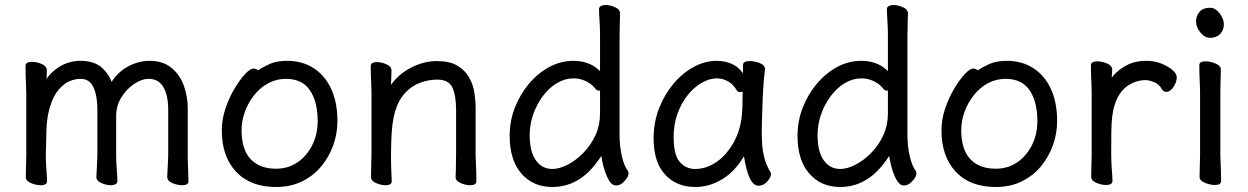

<svg xmlns="http://www.w3.org/2000/svg" viewBox="-20 -729 4986 767"><path d="M652 -108V-291Q652 -347 633 -380.5Q614 -414 574 -414Q546 -414 515.5 -393.5Q485 -373 464.5 -339.5Q444 -306 444 -266V-108Q444 -81 446.5 -51.5Q449 -22 449 -5Q449 4 439 8Q432 11 423 11Q406 11 387 3Q365 -6 365 -22Q365 -29 367 -63Q369 -97 369 -108V-291Q369 -347 353 -381Q338 -414 301 -414Q281 -414 258.5 -405Q236 -396 214.5 -371Q193 -346 180 -303.5Q167 -261 165.5 -209Q164 -157 163 -108Q163 -78 165.5 -50Q168 -22 168 -5Q168 11 142 11Q125 11 105 3Q83 -6 83 -22Q83 -31 84 -66Q85 -101 85 -108V-353Q85 -363 84 -385Q82 -430 82 -466Q82 -482 108 -482Q125 -482 145 -474Q167 -465 167 -448Q167 -438 166.5 -428.5Q166 -419 166 -414Q185 -442 215 -461Q255 -486 301 -486Q359 -486 390 -456Q415 -432 426 -402Q451 -441 489 -462Q532 -486 577 -486Q631 -486 665 -458Q699 -430 714.5 -386.5Q730 -343 730 -296V-108Q730 -84 731.5 -50.5Q733 -17 733 -5Q733 11 707 11Q690 11 670 3Q648 -6 648 -22Q648 -29 650 -63Q652 -97 652 -108Z M1128 -486Q1187 -486 1232.5 -457Q1278 -428 1303 -374Q1328 -320 1328 -245Q1328 -197 1312 -151Q1296 -105 1265 -66.5Q1234 -28 1188 -5Q1142 18 1083 18Q980 18 923 -43Q866 -104 866 -208Q866 -252 880.5 -295Q895 -338 916 -373.5Q937 -409 958 -432Q979 -455 993 -455Q1003 -455 1011 -448Q1030 -461 1057.5 -473.5Q1085 -486 1128 -486ZM1083 -55Q1130 -55 1167 -79.5Q1204 -104 1226.5 -147.5Q1249 -191 1249 -245Q1249 -323 1218 -368.5Q1187 -414 1122 -414Q1084 -414 1051.5 -396.5Q1019 -379 995 -348.5Q971 -318 958 -282Q945 -246 945 -209Q945 -132 981 -93.5Q1017 -55 1083 -55Z M1542 -108V-92Q1542 -63 1545 -5Q1545 11 1520 11Q1503 11 1484 3Q1462 -6 1462 -22Q1462 -30 1463 -70.5Q1464 -111 1464 -118V-361Q1464 -371 1463 -391Q1461 -432 1461 -465Q1461 -481 1486 -481Q1503 -481 1522 -473Q1544 -464 1544 -447Q1543 -409 1542 -390Q1572 -432 1617 -456Q1669 -485 1726 -485Q1776 -485 1806.5 -467Q1837 -449 1853.5 -420.5Q1870 -392 1875 -359Q1880 -326 1880 -296V-108Q1880 -103 1881 -82Q1883 -41 1883 -5Q1883 11 1858 11Q1841 11 1822 3Q1800 -6 1800 -21V-22Q1801 -38 1801 -49L1802 -118V-290Q1802 -347 1787 -380Q1772 -411 1726 -411Q1693 -411 1659.5 -399Q1626 -387 1599 -358.5Q1572 -330 1558 -283Q1545 -238 1543 -163Q1543 -131 1542 -108Z M2377 -445V-587Q2377 -618 2375 -647Q2373 -676 2373 -693Q2373 -702 2383 -706Q2390 -709 2399 -709Q2416 -709 2435 -701Q2457 -692 2457 -675Q2457 -663 2456 -637.5Q2455 -612 2455 -586V-187Q2455 -146 2464 -106Q2473 -66 2488 -47Q2491 -42 2491 -37Q2491 -23 2475 -6Q2460 12 2441 12Q2426 12 2415 -5Q2396 -34 2385 -89Q2383 -98 2382 -106Q2342 -44 2297 -15Q2247 18 2186 18Q2110 18 2063 -35.5Q2016 -89 2016 -187Q2016 -246 2037 -299.5Q2058 -353 2093.5 -395Q2129 -437 2174.5 -461.5Q2220 -486 2271 -486Q2310 -486 2341 -471Q2362 -460 2377 -445ZM2377 -367Q2375 -367 2373 -367Q2365 -367 2359 -374Q2345 -393 2321 -404.5Q2297 -416 2272 -416Q2237 -416 2205 -397Q2173 -378 2148.5 -345Q2124 -312 2110 -272Q2096 -232 2096 -190Q2096 -122 2121 -88Q2146 -54 2186 -54Q2215 -54 2248.5 -71.5Q2282 -89 2311.5 -119.5Q2341 -150 2359 -189.5Q2377 -229 2377 -275Z M3045 -4Q3030 13 3010 13Q2970 13 2952 -105Q2917 -46 2870 -16Q2816 18 2758 18Q2682 18 2636.5 -32Q2591 -82 2591 -176Q2591 -240 2612.5 -295.5Q2634 -351 2670 -394Q2706 -437 2751 -461.5Q2796 -486 2844 -486Q2881 -486 2911 -470Q2933 -458 2948 -436V-469Q2948 -485 2975 -485Q2993 -485 3013 -478Q3036 -469 3036 -454V-452V-451Q3030 -407 3027 -343Q3023 -227 3023 -204Q3023 -181 3024.5 -154.5Q3026 -128 3033.5 -98.5Q3041 -69 3057 -43Q3060 -38 3060 -34Q3060 -21 3045 -4ZM2947 -363Q2941 -361 2935 -361Q2929 -361 2924 -367Q2908 -394 2886.5 -405Q2865 -416 2844 -416Q2815 -416 2784.5 -399Q2754 -382 2728 -350Q2702 -318 2686.5 -275Q2671 -232 2671 -182Q2671 -110 2695.5 -82Q2720 -54 2757 -54Q2803 -54 2844.5 -83.5Q2886 -113 2914 -166Q2942 -219 2945 -289V-290Q2946 -303 2946 -324Q2946 -345 2947 -363Z M3527 -445V-587Q3527 -618 3525 -647Q3523 -676 3523 -693Q3523 -702 3533 -706Q3540 -709 3549 -709Q3566 -709 3585 -701Q3607 -692 3607 -675Q3607 -663 3606 -637.5Q3605 -612 3605 -586V-187Q3605 -146 3614 -106Q3623 -66 3638 -47Q3641 -42 3641 -37Q3641 -23 3625 -6Q3610 12 3591 12Q3576 12 3565 -5Q3546 -34 3535 -89Q3533 -98 3532 -106Q3492 -44 3447 -15Q3397 18 3336 18Q3260 18 3213 -35.5Q3166 -89 3166 -187Q3166 -246 3187 -299.5Q3208 -353 3243.5 -395Q3279 -437 3324.5 -461.5Q3370 -486 3421 -486Q3460 -486 3491 -471Q3512 -460 3527 -445ZM3527 -367Q3525 -367 3523 -367Q3515 -367 3509 -374Q3495 -393 3471 -404.5Q3447 -416 3422 -416Q3387 -416 3355 -397Q3323 -378 3298.5 -345Q3274 -312 3260 -272Q3246 -232 3246 -190Q3246 -122 3271 -88Q3296 -54 3336 -54Q3365 -54 3398.5 -71.5Q3432 -89 3461.5 -119.5Q3491 -150 3509 -189.5Q3527 -229 3527 -275Z M4003 -486Q4062 -486 4107.5 -457Q4153 -428 4178 -374Q4203 -320 4203 -245Q4203 -197 4187 -151Q4171 -105 4140 -66.5Q4109 -28 4063 -5Q4017 18 3958 18Q3855 18 3798 -43Q3741 -104 3741 -208Q3741 -252 3755.5 -295Q3770 -338 3791 -373.5Q3812 -409 3833 -432Q3854 -455 3868 -455Q3878 -455 3886 -448Q3905 -461 3932.5 -473.5Q3960 -486 4003 -486ZM3958 -55Q4005 -55 4042 -79.5Q4079 -104 4101.5 -147.5Q4124 -191 4124 -245Q4124 -323 4093 -368.5Q4062 -414 3997 -414Q3959 -414 3926.5 -396.5Q3894 -379 3870 -348.5Q3846 -318 3833 -282Q3820 -246 3820 -209Q3820 -132 3856 -93.5Q3892 -55 3958 -55Z M4341 -109V-364Q4341 -374 4340 -394Q4338 -435 4338 -468Q4338 -484 4364 -484Q4381 -484 4401 -476Q4423 -467 4423 -450Q4423 -440 4422 -431.5Q4421 -423 4421 -419Q4439 -443 4468 -461Q4506 -486 4560 -486Q4591 -486 4618 -475.5Q4645 -465 4663 -450Q4681 -435 4681 -420Q4681 -402 4668 -382Q4655 -362 4639 -362Q4627 -362 4620 -375Q4611 -392 4591 -400.5Q4571 -409 4557 -409Q4517 -409 4483 -385Q4449 -361 4433 -310Q4426 -289 4423 -263.5Q4420 -238 4419.5 -201Q4419 -164 4419 -121.5Q4419 -79 4421.5 -51Q4424 -23 4424 -6Q4424 10 4398 10Q4381 10 4361 2Q4339 -7 4339 -23Q4339 -32 4340 -67.5Q4341 -103 4341 -109Z M4814 -698Q4835 -698 4852 -676Q4869 -654 4869 -631.5Q4869 -609 4854.5 -593.5Q4840 -578 4814 -578Q4792 -578 4775 -599.5Q4758 -621 4758 -643.5Q4758 -666 4772 -682Q4786 -698 4814 -698ZM4774 -108V-365Q4774 -375 4773 -395Q4771 -436 4771 -469Q4771 -484 4796 -484Q4814 -484 4834 -476Q4857 -467 4857 -452Q4857 -444 4856 -410Q4855 -376 4855 -365V-108Q4855 -103 4856 -82Q4858 -41 4858 -5Q4858 10 4833 10Q4816 10 4795 2Q4772 -7 4772 -22Q4772 -31 4773 -66.5Q4774 -102 4774 -108Z"/></svg>

Font: Moon Stars Kai
Style: Bold
Weight: 700
Designer: GuiWonder
Version: Version 1.101